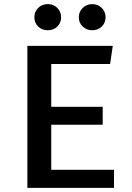

<svg xmlns="http://www.w3.org/2000/svg" viewBox="-20 -913 640 933"><path d="M229 -394H479V-307H229V-88H534V0H113V-690H528L515 -602H229ZM147 -829Q147 -856 165.5 -874.5Q184 -893 212 -893Q240 -893 258.5 -874.5Q277 -856 277 -829Q277 -802 258.5 -784Q240 -766 212 -766Q184 -766 165.5 -784Q147 -802 147 -829ZM363 -829Q363 -856 382 -874.5Q401 -893 428 -893Q456 -893 474.5 -874.5Q493 -856 493 -829Q493 -802 474.5 -784Q456 -766 428 -766Q401 -766 382 -784Q363 -802 363 -829Z"/></svg>

Font: Fira Mono Medium
Style: Regular
Weight: 500
Designer: Carrois Corporate & Edenspiekermann AG
Foundry: Carrois Corporate GbR & Edenspiekermann AG
Version: Version 3.206